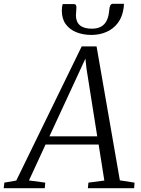

<svg xmlns="http://www.w3.org/2000/svg" viewBox="-80 -994 746 1014"><path d="M-60.5 0 -57 -29.5 6 -40.5 351.5 -749H430L553 -41.5L630.5 -29.5L628.5 0H384L387 -29.5L471 -40.5L441 -230.5H160.5L73 -41L159 -29.5L156.5 0ZM181 -274H433.5L377 -630.5L371 -684.5L348 -634.5ZM309 -972.5Q318 -972.5 321 -967.2Q324 -962 323.5 -952.5Q323.5 -942.5 322.2 -932.2Q321 -922 321 -913Q321 -878.5 342 -860.5Q363 -842.5 405 -842.5Q435 -842.5 454.5 -853.8Q474 -865 484.2 -886.8Q494.5 -908.5 497 -941Q498 -956.5 502.5 -965.2Q507 -974 516.5 -974H574.5Q574.5 -970.5 574.2 -965.8Q574 -961 573 -952.5Q566.5 -905 542.8 -873.2Q519 -841.5 482.5 -825.5Q446 -809.5 402.5 -809.5Q359.5 -809.5 324 -823.5Q288.5 -837.5 267.5 -866Q246.5 -894.5 246.5 -938Q246.5 -948 247.5 -956.2Q248.5 -964.5 251 -972.5Z"/></svg>

Font: Merriweather 60pt Light
Style: Italic
Weight: 300
Italic angle: -7.8°
Version: Version 2.101